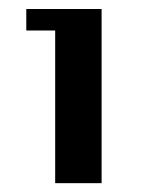

<svg xmlns="http://www.w3.org/2000/svg" viewBox="-20 -630 334 428"><path d="M103 -562H38.6V-609.9H206.5V-221.7H103Z"/></svg>

Font: Atomic Age
Style: Regular
Weight: 400
Version: Version 1.007; ttfautohint (v1.4.1) -l 6 -r 46 -G 0 -x 0 -H 